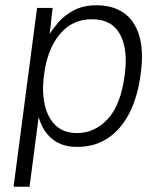

<svg xmlns="http://www.w3.org/2000/svg" viewBox="-20 -547 604 728"><path d="M31.5 161 120.5 -517H179.5L168.5 -418Q180 -437.5 202.2 -463.2Q224.5 -489 260.2 -508Q296 -527 346.5 -527Q406.5 -527 448 -499Q489.5 -471 507.5 -413.2Q525.5 -355.5 513.5 -267Q502.5 -181 471 -119Q439.5 -57 389.5 -23.5Q339.5 10 272.5 10Q235 10 209 -1.5Q183 -13 166.2 -30.8Q149.5 -48.5 140.2 -67.8Q131 -87 126.5 -102.5L92 161ZM272 -42.5Q340 -42.5 389.2 -96.5Q438.5 -150.5 453 -263.5Q466 -359 435.2 -416.5Q404.5 -474 328.5 -474Q253 -474 206 -416.5Q159 -359 147 -263.5Q138.5 -200.5 149.5 -150.5Q160.5 -100.5 191 -71.5Q221.5 -42.5 272 -42.5Z"/></svg>

Font: Public Sans Thin ExtraLight
Style: Italic
Weight: 250
Italic angle: -8°
Version: Version 2.001